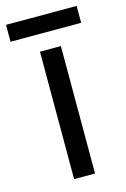

<svg xmlns="http://www.w3.org/2000/svg" viewBox="-127 -728 511 780"><g transform="rotate(-15 128.5 -338.5)"><path d="M173 0H85V-536H173ZM277 -677V-606H-20V-677Z"/></g></svg>

Font: Noto Sans Hebrew Droid SemiBold
Style: Regular
Weight: 600
Designer: Monotype Design Team
Foundry: Monotype Imaging Inc.
Version: Version 1.100; ttfautohint (v1.8.4.7-5d5b)